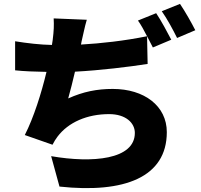

<svg xmlns="http://www.w3.org/2000/svg" viewBox="-20 -896 1040 991"><path d="M909 -876 815 -838C842 -800 874 -741 894 -700L988 -740C971 -774 935 -838 909 -876ZM58 -683V-533C105 -528 160 -526 220 -525C194 -416 154 -289 108 -199L251 -149C260 -166 267 -178 277 -191C333 -265 430 -307 543 -307C630 -307 676 -261 676 -210C676 -72 457 -53 244 -90L287 67C622 103 841 19 841 -214C841 -349 725 -437 562 -437C481 -437 410 -423 332 -388C344 -430 356 -479 367 -526C499 -533 646 -551 742 -566L739 -709C621 -685 502 -672 398 -666L401 -682C410 -718 416 -754 428 -794L257 -801C259 -765 258 -738 252 -690L248 -664C189 -665 119 -673 58 -683ZM786 -828 692 -790C708 -768 724 -738 739 -709L769 -651L864 -691C846 -726 811 -791 786 -828Z"/></svg>

Font: Noto Sans HK Black
Style: Regular
Weight: 900
Designer: Ryoko NISHIZUKA 西塚涼子 (kana, bopomofo & ideographs); Paul D. Hunt (Latin, Greek & Cyrillic); Sandoll Communications 산돌커뮤니
Foundry: Adobe
Version: Version 2.004;hotconv 1.0.118;makeotfexe 2.5.65603